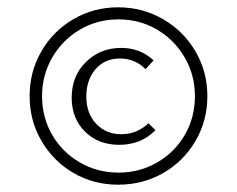

<svg xmlns="http://www.w3.org/2000/svg" viewBox="-20 -495 648 525"><path d="M61 -232Q61 -299 93 -354.5Q125 -410 180.5 -442.5Q236 -475 303 -475Q370 -475 426 -442.5Q482 -410 514.5 -354.5Q547 -299 547 -232Q547 -165 514.5 -109.5Q482 -54 426.5 -22Q371 10 303 10Q236 10 181 -22Q126 -54 93.5 -109.5Q61 -165 61 -232ZM513 -232Q513 -290 485 -338Q457 -386 409.5 -414Q362 -442 304 -442Q246 -442 198.5 -414Q151 -386 123 -338Q95 -290 95 -232Q95 -174 122.5 -126.5Q150 -79 198 -51Q246 -23 304 -23Q362 -23 410 -51Q458 -79 485.5 -126.5Q513 -174 513 -232ZM176 -228Q176 -287 215 -325.5Q254 -364 312 -364Q363 -364 400 -330L378 -306Q349 -335 308 -335Q266 -335 241 -305.5Q216 -276 216 -231Q216 -185 243 -156.5Q270 -128 312 -128Q354 -128 386 -158L405 -139Q366 -99 306 -99Q249 -99 212.5 -135Q176 -171 176 -228Z"/></svg>

Font: Ysabeau SC Semilight
Style: Regular
Weight: 300
Designer: Christian Thalmann (Catharsis Fonts)
Version: Version 0.003